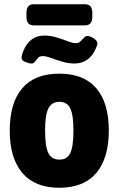

<svg xmlns="http://www.w3.org/2000/svg" viewBox="-20 -879 560 907"><path d="M260 8Q145 8 85.5 -62Q26 -132 26 -262Q26 -393 85 -462Q144 -531 260 -531Q376 -531 435 -462Q494 -393 494 -262Q494 -132 435 -62Q376 8 260 8ZM261 -125Q297 -125 312 -156Q327 -187 327 -262Q327 -336 312 -367Q297 -398 261 -398Q224 -398 208.5 -367Q193 -336 193 -262Q193 -187 208.5 -156Q224 -125 261 -125ZM129 -579Q118 -579 100 -586Q82 -593 82 -606Q82 -613 84.5 -622Q87 -631 90 -638Q120 -711 189 -711Q219 -711 248 -702Q277 -693 300.5 -684Q324 -675 338 -675Q351 -675 360 -683.5Q369 -692 376.5 -700.5Q384 -709 392 -709Q405 -709 422.5 -698Q440 -687 440 -674Q440 -666 431 -646Q417 -615 392 -597Q367 -579 332 -579Q304 -579 275 -587.5Q246 -596 221.5 -605Q197 -614 182 -614Q167 -614 159 -605Q151 -596 145 -587.5Q139 -579 129 -579ZM140 -759Q105 -759 105 -799V-819Q105 -859 140 -859H381Q416 -859 416 -819V-799Q416 -759 381 -759Z"/></svg>

Font: Asap Semi Condensed ExtraBold
Style: Regular
Weight: 800
Width: 4
Designer: Pablo Cosgaya
Foundry: Omnibus-Type
Version: Version 3.001; ttfautohint (v1.8.4.7-5d5b)